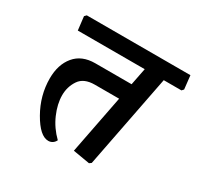

<svg xmlns="http://www.w3.org/2000/svg" viewBox="-147 -820 1051 1024"><g transform="rotate(30 378.0 -307.5)"><path d="M746.1 -555.2H637.2L525.4 19L513.2 27.8L410.2 10.3L480.5 -350.6H331.1Q263.7 -350.6 235.8 -308.8Q208 -267.1 208 -215.3Q208 -161.6 233.9 -101.8Q259.8 -42 308.1 4.9Q301.8 18.6 290.3 25.9Q278.8 33.2 265.1 33.2Q213.4 33.2 159.7 -61Q106 -155.3 106 -259.8Q106 -345.2 149.9 -397.9Q193.8 -450.7 275.9 -450.7H499.5L520 -555.2H107.9L98.1 -638.2L108.9 -649.4H747.1L756.3 -566.4Z"/></g></svg>

Font: Sitara
Style: Bold Italic
Weight: 700
Italic angle: -11°
Designer: Neelakash Kshetrimayum
Foundry: Neelakash Kshetrimayum
Version: Version 1.000;PS Version 1.000;PS 1.0;hotconv 1.;hotconv 1.0